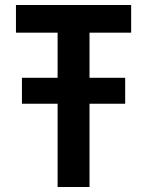

<svg xmlns="http://www.w3.org/2000/svg" viewBox="-20 -750 590 770"><path d="M68 -334V-438H482V-334ZM211 0V-619H44V-730H506V-619H339V0Z"/></svg>

Font: M PLUS Code Latin SemiExpanded SemiBold
Style: Regular
Weight: 600
Width: 6
Designer: Coji Morishita
Foundry: UNDERFOREST DESIGN
Version: Version 1.002; ttfautohint (v1.8.3)